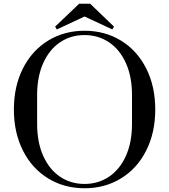

<svg xmlns="http://www.w3.org/2000/svg" viewBox="-20 -984 902 1024"><path d="M54 -400Q54 -523 102 -618.5Q150 -714 236 -767Q322 -820 431 -820Q540 -820 626 -767Q712 -714 760 -618.5Q808 -523 808 -400Q808 -277 760 -181.5Q712 -86 626 -33Q540 20 431 20Q322 20 236 -33Q150 -86 102 -181.5Q54 -277 54 -400ZM684 -323V-477Q684 -576 651 -648.5Q618 -721 560.5 -759Q503 -797 431 -797Q358 -797 301 -759Q244 -721 211 -648.5Q178 -576 178 -477V-323Q178 -224 211 -151.5Q244 -79 301 -41Q358 -3 431 -3Q503 -3 560.5 -41Q618 -79 651 -151.5Q684 -224 684 -323ZM283 -827 274 -842 402 -964H461L588 -842L579 -827L431 -896Z"/></svg>

Font: Prata
Style: Regular
Weight: 400
Designer: Ivan Petrov
Foundry: Cyreal
Version: Version 2.000